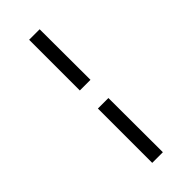

<svg xmlns="http://www.w3.org/2000/svg" viewBox="-288 -850 1007 1007"><g transform="rotate(-45 215.5 -346.5)"><path d="M176 -427V-803H254L255 -427ZM176 110V-293H254L255 110Z"/></g></svg>

Font: Literata 12pt Medium
Style: Regular
Weight: 500
Designer: Latin by Veronika Burian and Jose Scaglione. Greek by Irene Vlachou. Cyrillic by Vera Evstafieva.
Foundry: TypeTogether
Version: Version 3.002